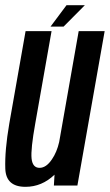

<svg xmlns="http://www.w3.org/2000/svg" viewBox="-22 -718 425 743"><path d="M186.5 0 189 -42Q140 5 76.5 5Q1 5 -1.5 -65.2Q-4 -135.5 14 -240L77 -597.5H177.5L114.5 -240.5Q96.5 -140.5 100.2 -104.5Q104 -68.5 131 -68.5Q157 -68.5 179 -101.5Q198 -129 207 -168.5L282.5 -597.5H383L277.5 0ZM173.5 -615 235.5 -698H306.5L224 -615Z"/></svg>

Font: Anybody Condensed Medium
Style: Italic
Weight: 500
Width: 3
Italic angle: -10°
Designer: Tyler Finck
Foundry: Etcetera Type Company
Version: Version 1.010; ttfautohint (v1.8.3) -l 8 -r 50 -G 200 -x 14 